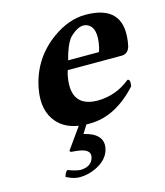

<svg xmlns="http://www.w3.org/2000/svg" viewBox="-102 -522 704 820"><g transform="rotate(-15 250.0 -112.0)"><path d="M140.6 106 135.7 100.1 202.1 6.8Q143.1 -2.4 109.4 -40Q60.1 -95.2 77.6 -190.4Q78.6 -194.8 79.1 -198.2Q105 -320.3 206.5 -392.6Q278.3 -443.8 351.6 -443.8Q519.5 -443.8 497.6 -287.6Q496.1 -276.4 493.7 -266.1Q485.4 -236.3 458 -234.9H217.8Q217.3 -232.4 216.3 -228.5Q214.4 -222.2 213.4 -219.2Q185.5 -88.4 290.5 -77.1Q299.3 -76.2 309.1 -76.2Q390.6 -77.1 453.6 -128.9Q466.8 -128.9 462.4 -102.1Q461.9 -99.6 461.9 -98.1Q364.3 9.3 252 9.8Q242.7 9.8 234.9 9.8L212.4 45.9Q299.8 66.4 287.1 129.9Q276.9 178.2 219.7 204.6Q186.5 219.7 151.4 220.2Q124.5 220.2 99.1 207Q93.8 204.6 90.8 203.1Q96.2 182.1 106.4 176.8Q142.1 190.4 161.6 190.9Q210.9 189.5 220.2 149.9Q226.6 119.1 180.7 110.4Q165.5 107.4 140.6 106ZM230.5 -274.9H366.2Q368.7 -277.8 373 -295.9Q390.6 -379.4 348.1 -398.4Q339.8 -401.9 331.5 -401.9Q307.1 -401.9 278.8 -376.5Q273.9 -371.6 270 -368.2Q246.6 -339.8 230.5 -274.9Z"/></g></svg>

Font: Linux Libertine Slanted O
Style: Bold Slanted
Weight: 700
Designer: Philipp H. Poll
Foundry: Philipp H. Poll
Version: Version 5.0.0